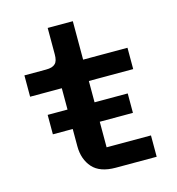

<svg xmlns="http://www.w3.org/2000/svg" viewBox="-105 -788 809 878"><g transform="rotate(-15 300.0 -349.0)"><path d="M529 -101C529 -101 319 -101 319 -101C319 -101 319 -222 319 -222C319 -222 476 -222 476 -222C476 -222 476 -314 476 -314C476 -314 319 -314 319 -314C319 -314 319 -415 319 -415C319 -415 529 -415 529 -415C529 -415 529 -516 529 -516C529 -516 319 -516 319 -516C319 -516 319 -698 319 -698C319 -698 200 -698 200 -698C200 -698 200 -573 200 -573C200 -573 200 -573 200 -573C200 -552 196 -537 187 -529C178 -520 164 -516 143 -516C143 -516 41 -516 41 -516C41 -516 41 -415 41 -415C41 -415 191 -415 191 -415C191 -415 191 -314 191 -314C191 -314 97 -314 97 -314C97 -314 97 -222 97 -222C97 -222 191 -222 191 -222C191 -222 191 -140 191 -140C191 -140 191 -140 191 -140C191 -99 203 -65 226 -39C249 -13 286 0 335 0C335 0 529 0 529 0C529 0 529 -101 529 -101Z"/></g></svg>

Font: IBM Plex Mono Mod
Style: SemiBold
Weight: 500
Designer: Mike Abbink, Paul van der Laan, Pieter van Rosmalen
Foundry: Bold Monday
Version: ""